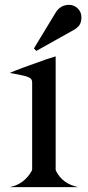

<svg xmlns="http://www.w3.org/2000/svg" viewBox="-20 -770 361 790"><path d="M119.6 -570.8 211.4 -722.2Q212.9 -724.6 218.3 -730.5Q231 -744.6 249.5 -748.5Q256.8 -750 263.7 -750Q285.2 -750 300.8 -734.4Q314.9 -720.2 314.9 -698.7Q314.9 -694.8 314.5 -689.9Q312.5 -668 297.4 -656.7L289.1 -649.9L129.4 -560.5ZM19.5 -469.7Q54.7 -485.4 168.9 -525.4Q187 -531.7 209 -538.1V-72.3L210 -67.9Q236.3 -13.7 301.8 0H19.5Q80.1 -11.7 111.3 -68.4L112.3 -72.3V-429.7Q112.3 -441.9 106 -446.8Q95.7 -455.1 73.2 -459.5Q25.4 -469.7 19.5 -469.7Z"/></svg>

Font: Modern Antiqua
Style: Regular
Weight: 500
Version: Version 1.0